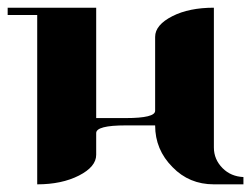

<svg xmlns="http://www.w3.org/2000/svg" viewBox="-20 -481 655 501"><path d="M0 -441.9V-460.9H231V-172.9H308.1Q384.8 -172.9 384.8 -191.9V-384.8Q384.8 -416 430.2 -439Q473.6 -460.9 538.1 -460.9V-96.2Q538.1 -64.9 561 -42Q582.5 -20.5 615.2 -19V0H538.1Q473.6 0 430.2 -44.9Q384.8 -90.3 384.8 -153.8H308.1Q231 -153.8 231 -133.8V-77.1Q231 -45.9 186 -22.9Q141.1 0 77.1 0V-441.9Z"/></svg>

Font: Hjet
Style: Regular
Weight: 400
Designer: T. Christopher White
Version: Version 1.2